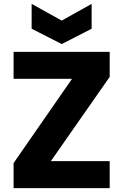

<svg xmlns="http://www.w3.org/2000/svg" viewBox="-20 -969 635 989"><path d="M545 -573 242 -139H545V0H50V-129L351 -563H50V-702H545ZM452 -949V-821L298 -742L143 -821V-949L298 -863Z"/></svg>

Font: Parkinsans
Style: Bold
Weight: 700
Designer: Red Stone, Indian Type Foundry
Foundry: Indian Type Foundry
Version: Version 1.000